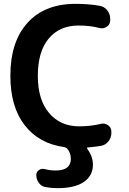

<svg xmlns="http://www.w3.org/2000/svg" viewBox="-20 -760 674 1000"><path d="M314 6Q183 -12 108.5 -108Q34 -204 34 -365Q34 -543 123.5 -641.5Q213 -740 374 -740Q442 -740 498 -730Q523 -726 538.5 -706.5Q554 -687 554 -662V-654Q554 -633 536.5 -621Q519 -609 499 -614Q450 -627 389 -627Q290 -627 233.5 -559Q177 -491 177 -365Q177 -240 236 -171Q295 -102 392 -102Q454 -102 505 -115Q525 -120 542.5 -108Q560 -96 560 -75V-68Q560 -43 544.5 -23.5Q529 -4 504 0Q480 4 438 8Q430 8 435 16Q464 55 464 98Q464 155 417 187.5Q370 220 279 220Q246 220 215 214Q195 210 182 192Q169 174 169 152Q169 135 183 125.5Q197 116 215 121Q240 128 270 128Q349 128 349 67Q349 36 329 13Q324 8 314 6Z"/></svg>

Font: Rounded Mplus 1c Bold
Style: Bold
Weight: 700
Version: Version 1.059.20150529